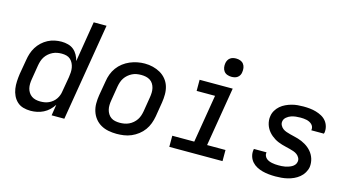

<svg xmlns="http://www.w3.org/2000/svg" viewBox="-82 -1071 2563 1401"><g transform="rotate(15 1200.0 -370.5)"><path d="M204 8Q175 8 148.5 0.5Q122 -7 102.5 -25Q83 -43 71.5 -67.5Q60 -92 56 -119Q52 -146 53.5 -174.5Q55 -203 59 -231L78 -341Q82 -367 90 -392Q98 -417 112.5 -440.5Q127 -464 147.5 -483Q168 -502 192 -514.5Q216 -527 242 -532.5Q268 -538 294 -538Q319 -538 343.5 -531.5Q368 -525 386 -510Q404 -495 415.5 -474Q427 -453 433 -429L483 -735H580L458 0H362L375 -83Q361 -61 342 -43Q323 -25 300 -13.5Q277 -2 252.5 3Q228 8 204 8ZM255 -76Q271 -76 287 -78.5Q303 -81 318.5 -88Q334 -95 347.5 -106Q361 -117 370.5 -131Q380 -145 385.5 -160.5Q391 -176 393 -192L412 -302Q415 -320 416 -338.5Q417 -357 414 -374Q411 -391 403.5 -406.5Q396 -422 383.5 -433.5Q371 -445 354 -449.5Q337 -454 318 -454Q301 -454 284 -451Q267 -448 250.5 -440Q234 -432 220 -420Q206 -408 196 -393Q186 -378 180.5 -361Q175 -344 172 -327L154 -217Q151 -200 150.5 -182Q150 -164 154 -147.5Q158 -131 167 -117Q176 -103 189.5 -93.5Q203 -84 220 -80Q237 -76 255 -76Q255 -76 255 -76Q255 -76 255 -76Z M854 8Q822 8 791.5 2Q761 -4 735.5 -18.5Q710 -33 691.5 -56Q673 -79 663.5 -108Q654 -137 654 -168.5Q654 -200 659 -231L678 -341Q682 -369 692 -396Q702 -423 719.5 -447Q737 -471 760.5 -489Q784 -507 811 -518.5Q838 -530 866 -535.5Q894 -541 922 -541Q954 -541 984 -533.5Q1014 -526 1039.5 -511.5Q1065 -497 1084 -474Q1103 -451 1112 -422.5Q1121 -394 1121 -362Q1121 -330 1116 -299L1098 -189Q1093 -161 1083 -134Q1073 -107 1056 -83.5Q1039 -60 1015 -41.5Q991 -23 964 -11.5Q937 0 909 4Q881 8 854 8ZM855 -76Q873 -76 890 -79Q907 -82 923.5 -89.5Q940 -97 954.5 -109.5Q969 -122 979 -137Q989 -152 994.5 -169Q1000 -186 1003 -203L1021 -313Q1024 -331 1024.5 -349Q1025 -367 1021 -383.5Q1017 -400 1008 -414.5Q999 -429 984.5 -438Q970 -447 953 -450.5Q936 -454 918 -454Q900 -454 883 -451Q866 -448 850 -440Q834 -432 820 -420Q806 -408 796 -393Q786 -378 780.5 -361Q775 -344 772 -327L754 -217Q751 -200 750.5 -182Q750 -164 754 -147.5Q758 -131 767 -116.5Q776 -102 789.5 -92.5Q803 -83 820.5 -79.5Q838 -76 855 -76Z M1251 0V-84H1417L1477 -446H1338V-530H1588L1514 -84H1653V0ZM1556 -611Q1540 -611 1524.5 -616.5Q1509 -622 1499.5 -634.5Q1490 -647 1487.5 -663.5Q1485 -680 1488 -697Q1490 -708 1496 -719Q1502 -730 1512 -737Q1522 -744 1533.5 -746.5Q1545 -749 1556 -749Q1573 -749 1588 -743.5Q1603 -738 1612.5 -725.5Q1622 -713 1624.5 -696.5Q1627 -680 1624 -663Q1623 -652 1617 -641Q1611 -630 1601 -623Q1591 -616 1579.5 -613.5Q1568 -611 1556 -611Z M2054 8Q2029 8 2004 5.5Q1979 3 1956 -3Q1933 -9 1912 -20Q1891 -31 1875.5 -48.5Q1860 -66 1853 -89.5Q1846 -113 1850 -138Q1850 -139 1850.5 -141Q1851 -143 1851 -145H1947Q1947 -144 1946.5 -143.5Q1946 -143 1946 -142Q1944 -130 1949 -118.5Q1954 -107 1962.5 -99.5Q1971 -92 1982 -87.5Q1993 -83 2005 -80.5Q2017 -78 2029 -77Q2041 -76 2054 -76Q2066 -76 2078.5 -76.5Q2091 -77 2103.5 -79.5Q2116 -82 2128.5 -86Q2141 -90 2153 -96.5Q2165 -103 2173.5 -113.5Q2182 -124 2184 -137Q2187 -153 2179.5 -167Q2172 -181 2160 -190Q2148 -199 2133 -204Q2118 -209 2103 -213Q2088 -217 2072.5 -220.5Q2057 -224 2042 -228.5Q2027 -233 2012.5 -239Q1998 -245 1985 -253Q1972 -261 1960.5 -270.5Q1949 -280 1939 -291.5Q1929 -303 1921.5 -316.5Q1914 -330 1909.5 -344.5Q1905 -359 1903.5 -375.5Q1902 -392 1905 -408Q1908 -430 1920 -450.5Q1932 -471 1950 -486.5Q1968 -502 1989.5 -512Q2011 -522 2033 -528Q2055 -534 2077 -536Q2099 -538 2121 -538Q2146 -538 2170 -535.5Q2194 -533 2216.5 -526.5Q2239 -520 2259.5 -509Q2280 -498 2294.5 -480.5Q2309 -463 2315.5 -439.5Q2322 -416 2318 -392Q2317 -391 2316.5 -389Q2316 -387 2316 -385H2220Q2221 -386 2221 -386.5Q2221 -387 2221 -388Q2223 -400 2219 -411Q2215 -422 2207 -429.5Q2199 -437 2189 -442Q2179 -447 2168 -449.5Q2157 -452 2145 -453Q2133 -454 2121 -454Q2104 -454 2086 -452Q2068 -450 2050.5 -444Q2033 -438 2017.5 -425Q2002 -412 1999 -394Q1996 -378 2003.5 -363.5Q2011 -349 2023 -340Q2035 -331 2050 -326Q2065 -321 2080 -317Q2095 -313 2110.5 -309.5Q2126 -306 2141 -301.5Q2156 -297 2170 -291Q2184 -285 2197.5 -277Q2211 -269 2222.5 -259.5Q2234 -250 2244 -238.5Q2254 -227 2261.5 -213.5Q2269 -200 2273.5 -185.5Q2278 -171 2279.5 -155Q2281 -139 2279 -123Q2275 -100 2262.5 -79Q2250 -58 2231 -42.5Q2212 -27 2190 -17Q2168 -7 2145 -1.5Q2122 4 2099 6Q2076 8 2054 8Z"/></g></svg>

Font: Iosevka Curly MdExObl
Style: Regular
Weight: 500
Width: 7
Italic angle: -9°
Monospace: yes
Designer: Belleve Invis
Foundry: Belleve Invis
Version: Version 11.1.0; ttfautohint (v1.8.3)